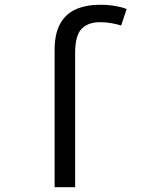

<svg xmlns="http://www.w3.org/2000/svg" viewBox="-20 -785 603 805"><path d="M209 -576Q209 -643 232 -685Q255 -727 298 -746Q341 -765 399 -765Q434 -765 463 -760Q492 -755 511 -747L488 -678Q473 -683 449 -687.5Q425 -692 400 -692Q349 -692 322 -664Q295 -636 295 -562V0H209Z"/></svg>

Font: Noto Sans Mono SemiCondensed
Style: Regular
Weight: 400
Width: 4
Designer: Monotype Design Team
Foundry: Monotype Imaging Inc.
Version: Version 2.010